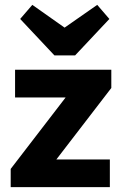

<svg xmlns="http://www.w3.org/2000/svg" viewBox="-20 -770 506 790"><path d="M24 -75 280 -408H438L182 -75ZM24 0V-75L128 -114H432V0ZM42 -369V-483H438V-408L333 -369ZM380 -750 430 -692 289 -542H204L63 -692L113 -750L293 -623H198Z"/></svg>

Font: Outfit SemiBold
Style: Regular
Weight: 600
Designer: Rodrigo Fuenzalida
Foundry: fragTYPE
Version: Version 1.100;gftools[0.9.27]